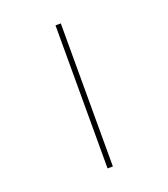

<svg xmlns="http://www.w3.org/2000/svg" viewBox="-138 -771 834 951"><g transform="rotate(-20 279.0 -296.0)"><path d="M265 -673H293V81H265Z"/></g></svg>

Font: Noto Serif Hebrew Thin
Style: Regular
Weight: 250
Version: Version 2.003